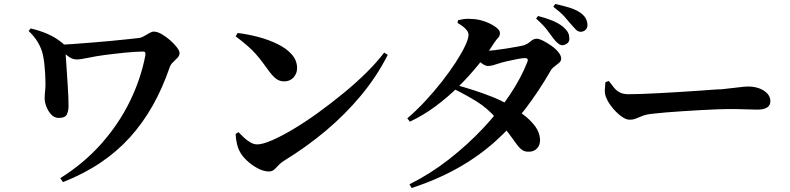

<svg xmlns="http://www.w3.org/2000/svg" viewBox="-20 -871 4000 972"><path d="M285 31Q405 -44 493.5 -144Q582 -244 638 -359Q694 -474 716 -592Q717 -603 714.5 -606.5Q712 -610 703 -610Q686 -610 663 -608.5Q640 -607 614.5 -604.5Q589 -602 563 -599Q537 -596 513 -593Q467 -587 427 -578.5Q387 -570 368 -570Q348 -570 329.5 -583Q311 -596 279 -621L280 -644Q305 -645 347 -648Q389 -651 439 -655Q489 -659 538 -663.5Q587 -668 627 -672.5Q667 -677 687 -679Q697 -681 710 -688.5Q723 -696 736 -703.5Q749 -711 759 -711Q776 -711 798 -698.5Q820 -686 840.5 -668Q861 -650 875 -632Q889 -614 889 -602Q889 -590 879 -579Q869 -568 857 -557Q845 -546 840 -533Q803 -425 753 -336.5Q703 -248 638 -176Q573 -104 489 -47.5Q405 9 299 51ZM278 -274Q255 -274 239 -291.5Q223 -309 214.5 -332Q206 -355 206 -373Q206 -390 208.5 -411.5Q211 -433 210 -459Q210 -477 208.5 -500Q207 -523 204.5 -547.5Q202 -572 197 -594Q191 -623 173 -654.5Q155 -686 125 -714L135 -727Q183 -716 223.5 -698Q264 -680 297 -652Q309 -643 309.5 -631.5Q310 -620 311 -613Q312 -599 314 -572.5Q316 -546 318 -512Q320 -478 322.5 -444Q325 -410 326 -381Q327 -352 327 -334Q327 -310 318.5 -292Q310 -274 278 -274Z M1342 -3Q1314 -3 1283.5 -19.5Q1253 -36 1229 -59Q1205 -82 1195 -102Q1185 -119 1179 -145.5Q1173 -172 1173 -193L1187 -202Q1199 -190 1214 -175.5Q1229 -161 1247 -150.5Q1265 -140 1282 -140Q1309 -140 1356.5 -160.5Q1404 -181 1464.5 -217Q1525 -253 1590 -300Q1655 -347 1718.5 -399Q1782 -451 1835.5 -504Q1889 -557 1925 -605L1943 -593Q1887 -483 1807.5 -387.5Q1728 -292 1630 -209.5Q1532 -127 1416 -56Q1400 -46 1389 -33.5Q1378 -21 1367.5 -12Q1357 -3 1342 -3ZM1419 -459Q1395 -459 1377.5 -472.5Q1360 -486 1341 -512Q1323 -537 1308 -557Q1293 -577 1275.5 -597Q1258 -617 1233.5 -638.5Q1209 -660 1173 -687L1183 -704Q1234 -698 1287 -684Q1340 -670 1385 -648Q1430 -626 1457 -595.5Q1484 -565 1484 -526Q1484 -499 1466 -479Q1448 -459 1419 -459Z M2828 -642Q2817 -642 2805.5 -651Q2794 -660 2781 -677Q2766 -698 2747.5 -722Q2729 -746 2694 -777L2704 -790Q2743 -780 2775.5 -767Q2808 -754 2831 -735Q2848 -720 2855 -707Q2862 -694 2862 -677Q2864 -663 2854 -653.5Q2844 -644 2828 -642ZM2053 62Q2159 9 2253 -64.5Q2347 -138 2425.5 -221.5Q2504 -305 2561.5 -391.5Q2619 -478 2650 -558Q2657 -577 2638 -577Q2625 -577 2599 -572Q2573 -567 2547 -561Q2521 -555 2506 -550Q2490 -545 2477 -541Q2464 -537 2450 -537Q2437 -537 2418 -551Q2399 -565 2379 -582L2397 -618Q2414 -616 2424.5 -615Q2435 -614 2445 -614Q2458 -614 2484.5 -617Q2511 -620 2541.5 -625Q2572 -630 2597.5 -634.5Q2623 -639 2633 -642Q2652 -649 2666.5 -662Q2681 -675 2698 -675Q2709 -675 2729 -665Q2749 -655 2770.5 -640Q2792 -625 2806.5 -607.5Q2821 -590 2821 -574Q2821 -562 2810 -552.5Q2799 -543 2786 -533.5Q2773 -524 2767 -512Q2707 -408 2638.5 -318.5Q2570 -229 2486 -154Q2402 -79 2298 -20.5Q2194 38 2064 81ZM2658 -103Q2638 -102 2624 -111.5Q2610 -121 2595 -141.5Q2580 -162 2557.5 -193Q2535 -224 2496 -268Q2448 -323 2395 -356Q2342 -389 2281 -419L2296 -439Q2332 -429 2376 -415Q2420 -401 2466 -383Q2512 -365 2551 -343Q2592 -319 2629 -291Q2666 -263 2689 -232Q2712 -201 2714 -165Q2715 -137 2699 -120Q2683 -103 2658 -103ZM2042 -272Q2088 -311 2133 -359.5Q2178 -408 2217.5 -458.5Q2257 -509 2287.5 -556Q2318 -603 2335 -639.5Q2352 -676 2352 -695Q2352 -710 2336 -726Q2320 -742 2296 -755L2299 -769Q2313 -772 2328.5 -774.5Q2344 -777 2368 -775Q2402 -774 2435 -762Q2468 -750 2489.5 -734Q2511 -718 2511 -705Q2511 -689 2502.5 -680.5Q2494 -672 2481 -653Q2447 -599 2401.5 -543Q2356 -487 2301.5 -433Q2247 -379 2185 -333Q2123 -287 2055 -255ZM2921 -710Q2906 -710 2895.5 -721Q2885 -732 2870 -749Q2855 -767 2838 -786.5Q2821 -806 2781 -837L2791 -851Q2835 -841 2864 -832Q2893 -823 2916 -808Q2935 -795 2944 -780Q2953 -765 2954 -747Q2955 -731 2945.5 -721Q2936 -711 2921 -710Z M3167 -265Q3148 -265 3123.5 -283.5Q3099 -302 3078 -328.5Q3057 -355 3048 -379Q3041 -396 3042 -416.5Q3043 -437 3045 -455L3062 -461Q3077 -441 3089.5 -426Q3102 -411 3119 -402.5Q3136 -394 3162 -394Q3189 -394 3229.5 -395.5Q3270 -397 3318 -399.5Q3366 -402 3414.5 -405Q3463 -408 3507 -411Q3551 -414 3583.5 -416.5Q3616 -419 3632 -419Q3682 -424 3716 -428.5Q3750 -433 3768 -433Q3799 -433 3824 -423.5Q3849 -414 3864.5 -397.5Q3880 -381 3880 -359Q3880 -337 3863 -326.5Q3846 -316 3814 -316Q3785 -316 3753.5 -317.5Q3722 -319 3669 -319Q3646 -319 3608.5 -317.5Q3571 -316 3526 -313.5Q3481 -311 3436 -308Q3391 -305 3353 -302Q3315 -299 3292 -296Q3256 -293 3236 -285.5Q3216 -278 3201 -271.5Q3186 -265 3167 -265Z"/></svg>

Font: Noto Serif JP ExtraLight
Style: Bold
Weight: 700
Version: Version 2.003-H1;hotconv 1.1.1;makeotfexe 2.6.0